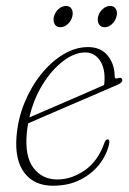

<svg xmlns="http://www.w3.org/2000/svg" viewBox="-20 -600 423 628"><path d="M337 -129.5Q329.5 -94.5 305.5 -63.2Q281.5 -32 242.8 -12.2Q204 7.5 153 7.5Q92 7.5 60 -34.5Q28 -76.5 34 -153Q38.5 -211 60 -263.5Q81.5 -316 114.5 -357.2Q147.5 -398.5 187.2 -422.2Q227 -446 268 -446Q310 -446 332.5 -418Q355 -390 355 -350.5Q355 -340.5 366.5 -344.5Q378.5 -348.5 380 -338.5Q381 -330.5 366 -323.5Q342 -313 300.8 -295.2Q259.5 -277.5 213.8 -257.8Q168 -238 129.5 -221.5Q91 -205 72 -196.5Q69 -180 67.5 -163Q61 -87.5 89.8 -50.2Q118.5 -13 167.5 -13Q213.5 -13 257 -42.8Q300.5 -72.5 322 -134Q325.5 -144 331.5 -144Q340 -144 337 -129.5ZM258.5 -428.5Q224 -428.5 187 -400.5Q150 -372.5 120 -324.5Q90 -276.5 76 -216Q94.5 -224 125.5 -237.2Q156.5 -250.5 192.2 -266Q228 -281.5 261.8 -296.2Q295.5 -311 320.5 -322Q322 -330 322 -345Q322 -381.5 304.8 -405Q287.5 -428.5 258.5 -428.5ZM177.5 -511Q164 -511 158.5 -521.5Q153 -532 156.5 -546Q160 -560 171.2 -570.2Q182.5 -580.5 196 -580.5Q209 -580.5 214.5 -570.2Q220 -560 216.5 -546Q213 -532 202 -521.5Q191 -511 177.5 -511ZM322 -511Q309 -511 303.2 -521.5Q297.5 -532 301 -546Q304.5 -560 315.8 -570.2Q327 -580.5 340.5 -580.5Q353.5 -580.5 359.2 -570.2Q365 -560 361 -546Q357.5 -532 346.5 -521.5Q335.5 -511 322 -511Z"/></svg>

Font: Fraunces 72pt S050 Thin
Style: Italic
Weight: 100
Italic angle: -16°
Version: Version 1.000; ttfautohint (v1.8.3)